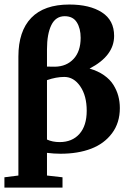

<svg xmlns="http://www.w3.org/2000/svg" viewBox="-22 -671 572 852"><path d="M-2.4 161.6V115.7L59.6 107.9V-419.9Q59.6 -532.7 116.7 -591.8Q173.8 -650.9 285.6 -650.9Q376.5 -650.9 430.4 -616Q484.4 -581.1 484.4 -511.7Q484.4 -423.3 375.5 -366.7Q412.6 -356 439.5 -337.2Q466.3 -318.4 481.2 -294.4Q496.1 -270.5 502.9 -245.1Q509.8 -219.7 509.8 -191.4Q509.8 -126 475.1 -79.6Q440.4 -33.2 382.1 -11Q323.7 11.2 246.6 11.2Q217.8 11.2 186.5 7.3V107.9L255.4 115.7V161.6ZM186.5 -452.1V-375.5L222.2 -375Q273.4 -376 304.7 -409.7Q335.9 -443.4 335.9 -503.4Q335.9 -544.9 318.8 -572Q301.8 -599.1 265.1 -599.1Q225.1 -599.1 205.8 -559.6Q186.5 -520 186.5 -452.1ZM263.2 -329.6Q227.5 -329.6 186.5 -315.4V-51.8Q210.9 -40.5 242.7 -40.5Q298.3 -40.5 330.6 -76.9Q362.8 -113.3 362.8 -179.7Q362.8 -246.1 334.2 -287.8Q305.7 -329.6 263.2 -329.6Z"/></svg>

Font: Elstob 8pt
Style: Bold
Weight: 700
Designer: Peter S. Baker
Version: Version 1.015